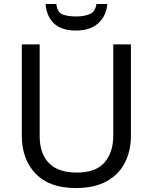

<svg xmlns="http://www.w3.org/2000/svg" viewBox="-20 -938 771 968"><path d="M640 -252Q640 -178 610 -118.5Q580 -59 518.5 -24.5Q457 10 362 10Q229 10 159.5 -62.5Q90 -135 90 -254V-714H180V-251Q180 -164 226.5 -116Q273 -68 367 -68Q464 -68 507.5 -119.5Q551 -171 551 -252V-714H640ZM521 -918Q516 -858 475.5 -821Q435 -784 363 -784Q289 -784 251.5 -820.5Q214 -857 210 -918H264Q269 -877 294 -866Q319 -855 365 -855Q404 -855 432.5 -867Q461 -879 466 -918Z"/></svg>

Font: Noto Sans Nag Mundari
Style: Regular
Weight: 400
Designer: Muthu Nedumaran
Version: Version 1.000; ttfautohint (v1.8.4.7-5d5b)